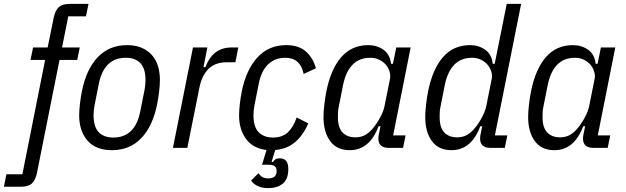

<svg xmlns="http://www.w3.org/2000/svg" viewBox="-88 -760 3220 987"><path d="M102 129Q94 167 75.5 183.5Q57 200 19 200H-68L-55 136H27L144 -452H69L82 -516H157L188 -669Q196 -707 214.5 -723.5Q233 -740 271 -740H367L354 -676H263L231 -516H322L309 -452H218Z M488 12Q404 12 361.5 -37.5Q319 -87 319 -167Q319 -193 323 -227Q327 -261 333 -291Q356 -405 415 -466.5Q474 -528 565 -528Q607 -528 638.5 -515Q670 -502 691.5 -478.5Q713 -455 723.5 -422Q734 -389 734 -349Q734 -323 730 -289Q726 -255 720 -225Q697 -111 638 -49.5Q579 12 488 12ZM494 -53Q551 -53 585.5 -87Q620 -121 633 -187L656 -303Q658 -315 659 -327Q660 -339 660 -348Q660 -408 633.5 -435.5Q607 -463 559 -463Q502 -463 467.5 -429Q433 -395 420 -329L397 -213Q395 -201 394 -189Q393 -177 393 -168Q393 -108 419.5 -80.5Q446 -53 494 -53Z M801 0 904 -516H978L958 -415H968Q1006 -516 1102 -516H1137L1122 -440H1078Q1018 -440 983.5 -405.5Q949 -371 937 -309L875 0Z M1383 -528Q1449 -528 1485.5 -494.5Q1522 -461 1536 -409L1473 -380Q1456 -463 1379 -463Q1325 -463 1290 -429Q1255 -395 1242 -329L1219 -213Q1217 -201 1216 -189Q1215 -177 1215 -167Q1215 -107 1242 -80Q1269 -53 1315 -53Q1364 -53 1392.5 -80.5Q1421 -108 1437 -156L1497 -126Q1470 -64 1428.5 -29Q1387 6 1327 11L1308 72H1316Q1321 64 1328 59Q1335 54 1350 54Q1371 54 1382.5 66.5Q1394 79 1394 110Q1394 161 1365.5 184Q1337 207 1292 207Q1257 207 1235 195.5Q1213 184 1203 168L1241 130Q1247 141 1259 149Q1271 157 1292 157Q1334 157 1334 119Q1334 102 1324.5 94.5Q1315 87 1292 87H1259L1282 11Q1213 3 1177 -45.5Q1141 -94 1141 -167Q1141 -193 1145 -227Q1149 -261 1155 -291Q1178 -403 1236 -465.5Q1294 -528 1383 -528Z M1908 0Q1884 0 1870.5 -12Q1857 -24 1857 -47Q1857 -55 1858 -62Q1859 -69 1861 -77L1868 -111H1858Q1812 12 1710 12Q1643 12 1609 -35Q1575 -82 1575 -158Q1575 -185 1579 -220Q1583 -255 1589 -287Q1612 -404 1666 -466Q1720 -528 1805 -528Q1850 -528 1883.5 -504Q1917 -480 1922 -432H1932L1949 -516H2023L1933 -64H1997L1984 0ZM1739 -54Q1768 -54 1790 -66.5Q1812 -79 1832 -104Q1852 -129 1868 -159.5Q1884 -190 1889 -216L1917 -356Q1920 -373 1914.5 -392Q1909 -411 1896 -426.5Q1883 -442 1862.5 -452.5Q1842 -463 1816 -463Q1759 -463 1724.5 -427.5Q1690 -392 1676 -325L1653 -209Q1650 -195 1649.5 -182Q1649 -169 1649 -159Q1649 -104 1673 -79Q1697 -54 1739 -54Z M2431 0Q2407 0 2393.5 -12Q2380 -24 2380 -47Q2380 -55 2381 -62Q2382 -69 2384 -77L2391 -111H2381Q2335 12 2233 12Q2166 12 2132 -35Q2098 -82 2098 -158Q2098 -185 2102 -220Q2106 -255 2112 -287Q2135 -404 2189 -466Q2243 -528 2328 -528Q2373 -528 2406.5 -504Q2440 -480 2445 -432H2455L2517 -740H2591L2456 -64H2520L2507 0ZM2262 -54Q2291 -54 2313 -66.5Q2335 -79 2355 -104Q2375 -129 2391 -159.5Q2407 -190 2412 -216L2440 -356Q2443 -373 2437.5 -392Q2432 -411 2419 -426.5Q2406 -442 2385.5 -452.5Q2365 -463 2339 -463Q2282 -463 2247.5 -427.5Q2213 -392 2199 -325L2176 -209Q2173 -195 2172.5 -182Q2172 -169 2172 -159Q2172 -104 2196 -79Q2220 -54 2262 -54Z M2960 0Q2936 0 2922.5 -12Q2909 -24 2909 -47Q2909 -55 2910 -62Q2911 -69 2913 -77L2920 -111H2910Q2864 12 2762 12Q2695 12 2661 -35Q2627 -82 2627 -158Q2627 -185 2631 -220Q2635 -255 2641 -287Q2664 -404 2718 -466Q2772 -528 2857 -528Q2902 -528 2935.5 -504Q2969 -480 2974 -432H2984L3001 -516H3075L2985 -64H3049L3036 0ZM2791 -54Q2820 -54 2842 -66.5Q2864 -79 2884 -104Q2904 -129 2920 -159.5Q2936 -190 2941 -216L2969 -356Q2972 -373 2966.5 -392Q2961 -411 2948 -426.5Q2935 -442 2914.5 -452.5Q2894 -463 2868 -463Q2811 -463 2776.5 -427.5Q2742 -392 2728 -325L2705 -209Q2702 -195 2701.5 -182Q2701 -169 2701 -159Q2701 -104 2725 -79Q2749 -54 2791 -54Z"/></svg>

Font: IBM Plex Sans Cond
Style: Italic
Weight: 400
Width: 3
Italic angle: -11°
Designer: Mike Abbink, Paul van der Laan, Pieter van Rosmalen
Foundry: Bold Monday
Version: Version 1.3